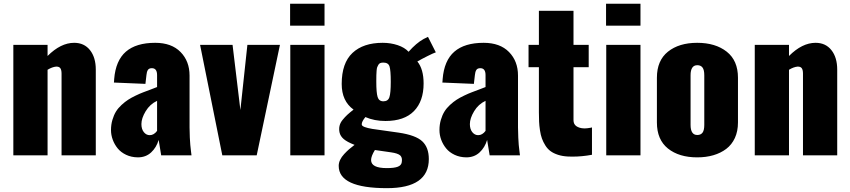

<svg xmlns="http://www.w3.org/2000/svg" viewBox="-20 -813 4448 1005"><path d="M49.8 0V-578.1H229V-520Q297.9 -588.9 368.2 -588.9Q420.9 -588.9 451.2 -550.5Q481.4 -512.2 481.4 -448.7V0H302.2V-427.7Q302.2 -446.8 295.9 -455.8Q289.6 -464.8 273.9 -464.4Q252.9 -462.4 229 -447.8V0Z M763.7 -105.5Q785.6 -105.5 802.2 -127.9V-285.2Q764.6 -267.6 742.4 -230.7Q720.2 -193.8 720.2 -163.6Q720.2 -137.2 732.9 -121.3Q745.6 -105.5 763.7 -105.5ZM701.7 10.7Q667.5 10.3 640.1 -2.7Q612.8 -15.6 595.9 -36.4Q579.1 -57.1 570.1 -81.8Q561 -106.4 561 -132.3Q561 -160.6 568.4 -185.5Q575.7 -210.4 586.9 -228.8Q598.1 -247.1 616.2 -263.7Q634.3 -280.3 650.9 -291Q667.5 -301.8 690.4 -312.7Q713.4 -323.7 729.7 -329.8Q746.1 -335.9 768.8 -344.5Q791.5 -353 802.2 -357.4V-419.9Q802.2 -456.1 774.9 -456.1Q759.8 -456.1 753.9 -446.5Q748 -437 746.6 -420.4L741.2 -374L576.2 -380.9L577.1 -389.6Q577.6 -398.4 577.6 -398.9Q585.4 -496.1 638.9 -542.5Q692.4 -588.9 792.5 -588.9Q877.9 -588.9 925 -540.8Q972.2 -492.7 972.2 -417.5V-145.5Q972.2 -118.7 973.6 -92.5Q975.1 -66.4 976.1 -54.4Q977.1 -42.5 979.7 -21.5Q982.4 -0.5 982.4 0H823.7Q811 -78.6 810.5 -80.6Q798.8 -41 771 -15.1Q743.2 10.7 701.7 10.7Z M1143.6 0 1027.3 -578.1H1197.3L1238.3 -237.3L1274.9 -578.1H1445.3L1323.7 0Z M1498.5 -678.7V-793.5H1678.7V-678.7ZM1499.5 0V-578.1H1678.7V0Z M1986.8 -282.7Q2011.2 -282.7 2018.3 -304.4Q2025.4 -326.2 2025.4 -384.3Q2025.4 -444.8 2019 -465.1Q2012.7 -485.4 1986.3 -485.4Q1977.1 -485.4 1970.7 -482.9Q1964.4 -480.5 1960.4 -473.6Q1956.5 -466.8 1954.3 -460.9Q1952.1 -455.1 1951.2 -441.7Q1950.2 -428.2 1950 -419.4Q1949.7 -410.6 1949.7 -391.1Q1949.7 -386.7 1949.7 -384.3Q1949.7 -328.1 1956.5 -305.4Q1963.4 -282.7 1986.8 -282.7ZM2004.9 66.9Q2043.5 66.9 2062 59.8Q2080.6 52.7 2083 36.1Q2084 30.3 2084 24.9Q2084 8.8 2074.2 0Q2061.5 -10.7 2026.9 -15.6L1942.4 -27.8Q1922.4 4.4 1922.4 24.9Q1922.4 66.9 2004.9 66.9ZM2005.4 171.9Q1752.9 171.9 1752.9 55.2Q1752.9 39.6 1760.3 23.9Q1767.6 8.3 1781.5 -6.6Q1795.4 -21.5 1806.9 -31.5Q1818.4 -41.5 1835.9 -54.7Q1796.9 -69.8 1779.3 -85Q1761.7 -100.1 1757.3 -119.6Q1755.4 -128.4 1755.4 -137.2Q1755.4 -146.5 1757.3 -154.3Q1761.2 -170.9 1773.7 -186Q1786.1 -201.2 1798.3 -212.4Q1810.5 -223.6 1830.6 -239.3Q1768.6 -283.7 1768.6 -373.5Q1768.6 -482.9 1825 -535.9Q1881.3 -588.9 1982.9 -588.9Q2024.9 -588.9 2061.5 -576.7Q2098.1 -564.5 2118.7 -542Q2158.7 -587.4 2197.3 -608.9L2220.2 -620.1L2261.2 -539.1Q2248 -534.7 2217.8 -519.5Q2187.5 -504.4 2164.6 -491.2Q2197.3 -451.2 2197.3 -376Q2197.3 -283.2 2146.7 -231.4Q2096.2 -179.7 1997.6 -179.7Q1939.5 -179.7 1892.6 -200.2Q1873.5 -176.8 1873.5 -163.1Q1873.5 -161.1 1874 -159.2Q1877.4 -147 1929.2 -138.2Q1942.9 -135.7 2066.9 -118.7Q2156.2 -105.5 2190.4 -73.2Q2224.6 -41 2224.6 19.5Q2224.6 171.9 2005.4 171.9Z M2482.9 -105.5Q2504.9 -105.5 2521.5 -127.9V-285.2Q2483.9 -267.6 2461.7 -230.7Q2439.5 -193.8 2439.5 -163.6Q2439.5 -137.2 2452.1 -121.3Q2464.8 -105.5 2482.9 -105.5ZM2420.9 10.7Q2386.7 10.3 2359.4 -2.7Q2332 -15.6 2315.2 -36.4Q2298.3 -57.1 2289.3 -81.8Q2280.3 -106.4 2280.3 -132.3Q2280.3 -160.6 2287.6 -185.5Q2294.9 -210.4 2306.2 -228.8Q2317.4 -247.1 2335.4 -263.7Q2353.5 -280.3 2370.1 -291Q2386.7 -301.8 2409.7 -312.7Q2432.6 -323.7 2449 -329.8Q2465.3 -335.9 2488 -344.5Q2510.7 -353 2521.5 -357.4V-419.9Q2521.5 -456.1 2494.1 -456.1Q2479 -456.1 2473.1 -446.5Q2467.3 -437 2465.8 -420.4L2460.4 -374L2295.4 -380.9L2296.4 -389.6Q2296.9 -398.4 2296.9 -398.9Q2304.7 -496.1 2358.2 -542.5Q2411.6 -588.9 2511.7 -588.9Q2597.2 -588.9 2644.3 -540.8Q2691.4 -492.7 2691.4 -417.5V-145.5Q2691.4 -118.7 2692.9 -92.5Q2694.3 -66.4 2695.3 -54.4Q2696.3 -42.5 2699 -21.5Q2701.7 -0.5 2701.7 0H2543Q2530.3 -78.6 2529.8 -80.6Q2518.1 -41 2490.2 -15.1Q2462.4 10.7 2420.9 10.7Z M2953.6 6.3Q2924.3 4.9 2900.9 -2.7Q2877.4 -10.3 2861.6 -22Q2845.7 -33.7 2834.5 -51.8Q2823.2 -69.8 2816.7 -87.9Q2810.1 -106 2806.4 -130.9Q2802.7 -155.8 2801.8 -176.5Q2800.8 -197.3 2800.8 -225.1V-461.4H2746.6V-578.1H2800.8V-756.3H2981.9V-578.1H3061.5V-461.4H2981.9V-184.1Q2981.9 -163.1 2996.6 -152.8Q3011.2 -142.6 3033.2 -141.1Q3043.5 -140.6 3054.7 -141.8Q3065.9 -143.1 3071.8 -144.3Q3077.6 -145.5 3078.6 -146V-2.9Q3026.9 6.8 2977.5 6.8Q2965.3 6.8 2953.6 6.3Z M3152.3 -678.7V-793.5H3332.5V-678.7ZM3153.3 0V-578.1H3332.5V0Z M3629.4 10.7Q3534.2 10.7 3476.3 -35.6Q3418.5 -82 3418.5 -171.9V-406.2Q3418.5 -496.1 3476.3 -542.5Q3534.2 -588.9 3629.4 -588.9Q3725.1 -588.9 3783.9 -542.5Q3842.8 -496.1 3842.8 -406.2V-171.9Q3842.8 -126 3826.7 -90.8Q3810.5 -55.7 3781.5 -33.7Q3752.4 -11.7 3714.1 -0.5Q3675.8 10.7 3629.4 10.7ZM3629.9 -106.4Q3648.4 -106.4 3657.5 -118.9Q3666.5 -131.3 3666.5 -159.2V-418.9Q3666.5 -446.8 3657.5 -459.2Q3648.4 -471.7 3629.9 -471.7Q3594.7 -471.7 3594.7 -418.9V-159.2Q3594.7 -106.4 3629.9 -106.4Z M3930.7 0V-578.1H4109.9V-520Q4178.7 -588.9 4249 -588.9Q4301.8 -588.9 4332 -550.5Q4362.3 -512.2 4362.3 -448.7V0H4183.1V-427.7Q4183.1 -446.8 4176.8 -455.8Q4170.4 -464.8 4154.8 -464.4Q4133.8 -462.4 4109.9 -447.8V0Z"/></svg>

Font: Oswald
Style: Heavy
Weight: 800
Designer: Vernon Adams
Foundry: Vernon Adams
Version: 3.0; ttfautohint (v0.95) -l 8 -r 50 -G 200 -x 0 -w "G" -W -c